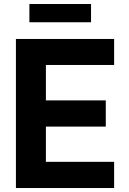

<svg xmlns="http://www.w3.org/2000/svg" viewBox="-20 -946 650 966"><path d="M438 -834H127.9V-925.8H438ZM210.9 -619.1V-440.9H512.2V-309.1H210.9V-131.8H554.2V0H60.1V-750H554.2V-619.1Z"/></svg>

Font: Oakes Grotesk Bold
Style: Regular
Weight: 700
Designer: Samuel Oakes
Foundry: Samuel Oakes
Version: Version 1.000;PS 001.000;hotconv 1.0.88;makeotf.lib2.5.64775